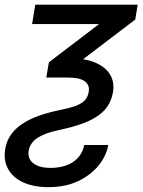

<svg xmlns="http://www.w3.org/2000/svg" viewBox="-32 -562 594 799"><path d="M114.7 -542.5H541L530.8 -480.5L213.4 -239.3H160.6L171.4 -302.7L380.4 -461.9H101.6ZM87.4 64Q82 98.1 106.7 117.4Q131.3 136.7 179.2 136.7Q209 136.7 238 128.2Q267.1 119.6 288.8 98.6Q310.5 77.6 318.8 41.5H418.5Q411.1 85.4 379.2 125.5Q347.2 165.5 294.2 191.2Q241.2 216.8 169.9 216.8Q107.4 216.8 64.2 196.8Q21 176.8 1.5 140.9Q-18.1 105 -10.3 58.1Q-4.9 25.4 12.5 0Q29.8 -25.4 58.3 -44.9Q86.9 -64.5 126 -78.9Q165 -93.3 214.8 -103.5Q256.8 -111.8 282.2 -121.1Q307.6 -130.4 320.8 -144.5Q334 -158.7 337.4 -180.7Q341.8 -208 321 -223.6Q300.3 -239.3 247.6 -239.3H208.5L228 -319.3H261.2Q322.3 -319.3 364.3 -301.5Q406.2 -283.7 425.8 -252Q445.3 -220.2 438 -177.7Q432.1 -143.6 414.8 -118.7Q397.5 -93.8 368.9 -75.7Q340.3 -57.6 302.5 -44.7Q264.6 -31.7 218.3 -22Q168.9 -11.7 141.4 2Q113.8 15.6 102.1 31.5Q90.3 47.4 87.4 64Z"/></svg>

Font: Inter 16pt
Style: Italic
Weight: 400
Italic angle: -9.3988°
Version: Version 4.001;git-66647c0bb